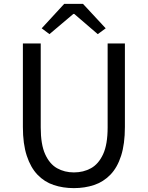

<svg xmlns="http://www.w3.org/2000/svg" viewBox="-20 -957 761 990"><path d="M361 13Q305 13 257 -3Q209 -19 173.5 -56Q138 -93 118 -154Q98 -215 98 -302V-733H190V-300Q190 -212 213 -161.5Q236 -111 274.5 -89.5Q313 -68 361 -68Q410 -68 449 -89.5Q488 -111 511.5 -161.5Q535 -212 535 -300V-733H624V-302Q624 -215 604.5 -154Q585 -93 549 -56Q513 -19 465 -3Q417 13 361 13ZM235 -781 195 -811 311 -937H408L525 -811L484 -781L363 -885H358Z"/></svg>

Font: Noto Sans KR Thin
Style: Regular
Weight: 400
Version: Version 2.004-H2;hotconv 1.0.118;makeotfexe 2.5.65603